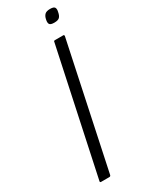

<svg xmlns="http://www.w3.org/2000/svg" viewBox="-212 -848 686 886"><g transform="rotate(-30 131.0 -404.5)"><path d="M92 -6Q90 0 84 0H40Q34 0 35 -6L176 -667Q176 -673 183 -673H227Q230 -673 231 -671.5Q232 -670 232 -667ZM260 -777Q257 -760 249 -752Q241 -744 221 -744Q201 -744 196 -752Q191 -760 195 -777Q198 -792 206.5 -800.5Q215 -809 235 -809Q255 -809 259.5 -800.5Q264 -792 260 -777Z"/></g></svg>

Font: Glory Thin Light
Style: Italic
Weight: 300
Italic angle: -12°
Version: Version 1.011